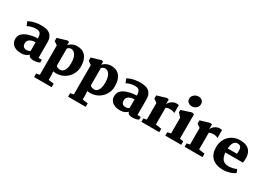

<svg xmlns="http://www.w3.org/2000/svg" viewBox="-5 -1909 4438 3220"><g transform="rotate(30 2214.0 -299.0)"><path d="M40.5 -192.4Q47.4 -220.7 66.9 -243.2Q86.4 -265.6 113.8 -282.2Q141.1 -298.8 173.8 -310.3Q206.5 -321.8 239.7 -329.1Q272.9 -336.4 304 -339.6Q335 -342.8 359.4 -342.8Q359.4 -381.8 352.5 -406.2Q345.7 -430.7 332.3 -444.6Q318.8 -458.5 299.6 -463.6Q280.3 -468.8 255.4 -468.8Q223.6 -468.8 196.5 -463.6Q169.4 -458.5 148.2 -451.7Q127 -444.8 113 -437.7Q99.1 -430.7 93.8 -426.8L60.5 -502Q68.4 -508.3 88.4 -518.6Q108.4 -528.8 139.9 -538.6Q171.4 -548.3 213.6 -555.2Q255.9 -562 307.6 -562Q356.9 -562 398.2 -553Q439.5 -543.9 469.2 -521.2Q499 -498.5 515.6 -459.7Q532.2 -420.9 532.2 -361.3V-66.4H596.2V-14.2Q583.5 -5.4 567.6 0Q551.8 5.4 534.7 8.3Q517.6 11.2 500.7 12.5Q483.9 13.7 469.7 13.7Q460.4 13.7 445.8 11.7Q431.2 9.8 417.2 3.7Q403.3 -2.4 393.1 -13.4Q382.8 -24.4 381.8 -42Q356.4 -18.1 321.8 -2.2Q287.1 13.7 240.2 13.7Q176.3 13.7 133.5 -3.7Q90.8 -21 66.9 -49.6Q43 -78.1 36.9 -115.5Q30.8 -152.8 40.5 -192.4ZM209.5 -163.6Q209.5 -116.2 236.3 -95.2Q263.2 -74.2 314.9 -81.5Q328.1 -83.5 338.9 -88.6Q349.6 -93.8 358.9 -100.6Q358.9 -142.6 359.1 -184.3Q359.4 -226.1 359.4 -268.1Q344.2 -268.1 327.1 -266.4Q310.1 -264.6 293.5 -260.3Q276.9 -255.9 261.7 -248Q246.6 -240.2 234.9 -228.8Q223.1 -217.3 216.3 -201.2Q209.5 -185.1 209.5 -163.6Z M692.9 168V-399.9L626.5 -446.8V-508.3L807.6 -562L841.8 -553.2V-490.2Q844.2 -495.6 856.2 -507.6Q868.2 -519.5 888.2 -531.5Q908.2 -543.5 936.5 -552.7Q964.8 -562 1000 -562Q1043.9 -562 1084 -548.3Q1124 -534.7 1154.5 -502.9Q1185.1 -471.2 1203.4 -419.2Q1221.7 -367.2 1221.7 -290.5Q1221.7 -229.5 1198.5 -174.6Q1175.3 -119.6 1134.3 -78.1Q1093.3 -36.6 1037.4 -12.5Q981.4 11.7 916 11.7Q898.9 11.7 882.3 9.3Q865.7 6.8 858.4 5.9L864.7 86.4V168L968.8 182.1V249.5H628.4V182.1ZM864.3 -107.9Q868.2 -99.6 877 -93.3Q885.7 -86.9 897.2 -82.5Q908.7 -78.1 921.9 -75.9Q935.1 -73.7 947.3 -73.7Q962.4 -73.7 980.7 -82Q999 -90.3 1014.6 -111.6Q1030.3 -132.8 1040.8 -169.7Q1051.3 -206.5 1051.3 -263.2Q1051.3 -327.6 1039.1 -368.4Q1026.9 -409.2 1008.5 -432.4Q990.2 -455.6 969 -464.1Q947.8 -472.7 929.7 -472.7Q917.5 -472.7 907 -469Q896.5 -465.3 887.9 -460Q879.4 -454.6 873.5 -449Q867.7 -443.4 864.3 -439.5Z M1351.6 168V-399.9L1285.2 -446.8V-508.3L1466.3 -562L1500.5 -553.2V-490.2Q1502.9 -495.6 1514.9 -507.6Q1526.9 -519.5 1546.9 -531.5Q1566.9 -543.5 1595.2 -552.7Q1623.5 -562 1658.7 -562Q1702.6 -562 1742.7 -548.3Q1782.7 -534.7 1813.2 -502.9Q1843.8 -471.2 1862.1 -419.2Q1880.4 -367.2 1880.4 -290.5Q1880.4 -229.5 1857.2 -174.6Q1834 -119.6 1793 -78.1Q1752 -36.6 1696 -12.5Q1640.1 11.7 1574.7 11.7Q1557.6 11.7 1541 9.3Q1524.4 6.8 1517.1 5.9L1523.4 86.4V168L1627.4 182.1V249.5H1287.1V182.1ZM1522.9 -107.9Q1526.9 -99.6 1535.6 -93.3Q1544.4 -86.9 1555.9 -82.5Q1567.4 -78.1 1580.6 -75.9Q1593.8 -73.7 1606 -73.7Q1621.1 -73.7 1639.4 -82Q1657.7 -90.3 1673.3 -111.6Q1689 -132.8 1699.5 -169.7Q1710 -206.5 1710 -263.2Q1710 -327.6 1697.8 -368.4Q1685.5 -409.2 1667.2 -432.4Q1648.9 -455.6 1627.7 -464.1Q1606.4 -472.7 1588.4 -472.7Q1576.2 -472.7 1565.7 -469Q1555.2 -465.3 1546.6 -460Q1538.1 -454.6 1532.2 -449Q1526.4 -443.4 1522.9 -439.5Z M1956.5 -192.4Q1963.4 -220.7 1982.9 -243.2Q2002.4 -265.6 2029.8 -282.2Q2057.1 -298.8 2089.8 -310.3Q2122.6 -321.8 2155.8 -329.1Q2189 -336.4 2220 -339.6Q2251 -342.8 2275.4 -342.8Q2275.4 -381.8 2268.6 -406.2Q2261.7 -430.7 2248.3 -444.6Q2234.9 -458.5 2215.6 -463.6Q2196.3 -468.8 2171.4 -468.8Q2139.6 -468.8 2112.5 -463.6Q2085.4 -458.5 2064.2 -451.7Q2043 -444.8 2029.1 -437.7Q2015.1 -430.7 2009.8 -426.8L1976.6 -502Q1984.4 -508.3 2004.4 -518.6Q2024.4 -528.8 2055.9 -538.6Q2087.4 -548.3 2129.6 -555.2Q2171.9 -562 2223.6 -562Q2272.9 -562 2314.2 -553Q2355.5 -543.9 2385.3 -521.2Q2415 -498.5 2431.6 -459.7Q2448.2 -420.9 2448.2 -361.3V-66.4H2512.2V-14.2Q2499.5 -5.4 2483.6 0Q2467.8 5.4 2450.7 8.3Q2433.6 11.2 2416.7 12.5Q2399.9 13.7 2385.7 13.7Q2376.5 13.7 2361.8 11.7Q2347.2 9.8 2333.3 3.7Q2319.3 -2.4 2309.1 -13.4Q2298.8 -24.4 2297.9 -42Q2272.5 -18.1 2237.8 -2.2Q2203.1 13.7 2156.2 13.7Q2092.3 13.7 2049.6 -3.7Q2006.8 -21 1982.9 -49.6Q1959 -78.1 1952.9 -115.5Q1946.8 -152.8 1956.5 -192.4ZM2125.5 -163.6Q2125.5 -116.2 2152.3 -95.2Q2179.2 -74.2 2231 -81.5Q2244.1 -83.5 2254.9 -88.6Q2265.6 -93.8 2274.9 -100.6Q2274.9 -142.6 2275.1 -184.3Q2275.4 -226.1 2275.4 -268.1Q2260.3 -268.1 2243.2 -266.4Q2226.1 -264.6 2209.5 -260.3Q2192.9 -255.9 2177.7 -248Q2162.6 -240.2 2150.9 -228.8Q2139.2 -217.3 2132.3 -201.2Q2125.5 -185.1 2125.5 -163.6Z M2562.5 -66.4 2622.6 -78.6V-399.9L2556.2 -446.8V-508.3L2737.3 -562L2772.5 -553.2V-457.5Q2778.8 -481.9 2795.9 -501.5Q2813 -521 2834 -534.4Q2855 -547.9 2876.5 -554.9Q2897.9 -562 2913.1 -562Q2930.2 -562 2944.8 -560.5Q2959.5 -559.1 2965.8 -556.2V-401.9Q2960 -407.7 2949.2 -412.1Q2938.5 -416.5 2926.5 -419.4Q2914.6 -422.4 2902.6 -423.8Q2890.6 -425.3 2882.3 -425.3Q2861.8 -425.3 2846.2 -422.9Q2830.6 -420.4 2820.1 -417.2Q2809.6 -414.1 2803.5 -411.1Q2797.4 -408.2 2795.4 -406.7V-83L2909.2 -66.4V0H2562.5Z M3161.6 -647Q3142.6 -647 3124.3 -653.3Q3106 -659.7 3092 -671.4Q3078.1 -683.1 3069.6 -700.2Q3061 -717.3 3061 -738.8Q3061 -762.2 3071.8 -782.2Q3082.5 -802.2 3099.6 -816.9Q3116.7 -831.5 3137.9 -839.8Q3159.2 -848.1 3180.7 -848.1Q3207 -848.1 3225.8 -840.8Q3244.6 -833.5 3256.8 -820.8Q3269 -808.1 3274.9 -791.5Q3280.8 -774.9 3280.8 -755.9Q3280.8 -731 3270.8 -710.9Q3260.7 -690.9 3243.9 -676.5Q3227.1 -662.1 3205.6 -654.5Q3184.1 -647 3161.6 -647ZM3024.9 -66.4 3090.8 -80.1V-383.8L3028.3 -454.1V-499.5L3221.7 -562L3263.2 -549.8V-79.1L3333.5 -66.4V0H3024.9Z M3399.4 -66.4 3459.5 -78.6V-399.9L3393.1 -446.8V-508.3L3574.2 -562L3609.4 -553.2V-457.5Q3615.7 -481.9 3632.8 -501.5Q3649.9 -521 3670.9 -534.4Q3691.9 -547.9 3713.4 -554.9Q3734.9 -562 3750 -562Q3767.1 -562 3781.7 -560.5Q3796.4 -559.1 3802.7 -556.2V-401.9Q3796.9 -407.7 3786.1 -412.1Q3775.4 -416.5 3763.4 -419.4Q3751.5 -422.4 3739.5 -423.8Q3727.5 -425.3 3719.2 -425.3Q3698.7 -425.3 3683.1 -422.9Q3667.5 -420.4 3657 -417.2Q3646.5 -414.1 3640.4 -411.1Q3634.3 -408.2 3632.3 -406.7V-83L3746.1 -66.4V0H3399.4Z M3858.9 -259.3Q3858.9 -321.8 3879.4 -377Q3899.9 -432.1 3938.5 -473.1Q3977.1 -514.2 4032.7 -538.1Q4088.4 -562 4158.7 -562Q4217.8 -562 4260.3 -546.9Q4302.7 -531.7 4330.1 -504.6Q4357.4 -477.5 4371.1 -439.9Q4384.8 -402.3 4386.2 -357.9Q4387.2 -327.1 4384.8 -303.2Q4382.3 -279.3 4379.4 -258.8H4039.1Q4045.9 -172.4 4083.7 -128.4Q4121.6 -84.5 4193.8 -84.5Q4229.5 -84.5 4269.8 -92Q4310.1 -99.6 4349.6 -117.2L4375.5 -56.2Q4356.9 -40.5 4330.3 -27.3Q4303.7 -14.2 4272.5 -4.9Q4241.2 4.4 4206.3 9.5Q4171.4 14.6 4135.7 13.7Q4069.3 12.2 4017.8 -6.3Q3966.3 -24.9 3930.9 -59.8Q3895.5 -94.7 3877.2 -144.8Q3858.9 -194.8 3858.9 -259.3ZM4218.3 -337.4Q4219.7 -355.5 4221.2 -376.2Q4222.7 -397 4220.9 -416.7Q4219.2 -436.5 4212.4 -453.6Q4205.6 -470.7 4190.9 -481Q4182.1 -487.3 4170.4 -490.5Q4158.7 -493.7 4143.1 -493.7Q4114.7 -493.7 4095.7 -479.7Q4076.7 -465.8 4064.7 -443.6Q4052.7 -421.4 4047.1 -393.6Q4041.5 -365.7 4039.6 -337.4Z"/></g></svg>

Font: Merriweather
Style: Heavy
Weight: 900
Version: Version 1.003